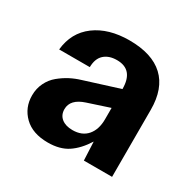

<svg xmlns="http://www.w3.org/2000/svg" viewBox="-122 -636 776 771"><g transform="rotate(30 266.5 -250.0)"><path d="M189 9.8Q118.2 9.8 79.1 -28.3Q40 -66.4 40 -123Q40 -154.8 53 -181.4Q65.9 -208 87.9 -226.1Q109.9 -244.1 132.8 -256.1Q155.8 -268.1 182.1 -275.9L341.8 -326.2Q341.8 -416 265.1 -416Q228 -416 206.3 -396.2Q184.6 -376.5 184.1 -336.9H42Q50.3 -418.9 111.6 -464.4Q172.9 -509.8 269 -509.8Q374 -509.8 428 -459.5Q481.9 -409.2 481.9 -311V0H351.1L347.2 -85.9Q317.4 -38.6 281 -14.4Q244.6 9.8 189 9.8ZM180.2 -140.1Q180.2 -113.3 199 -98.1Q217.8 -83 250 -83Q293.9 -83 317.9 -110.8Q341.8 -138.7 341.8 -186V-238.8L242.2 -206.1Q180.2 -186 180.2 -140.1Z"/></g></svg>

Font: TASA Orbiter Text
Style: Bold
Weight: 700
Designer: Weizhong Zhang
Version: Version 1.000;Glyphs 3.1.2 (3151)